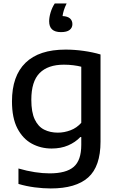

<svg xmlns="http://www.w3.org/2000/svg" viewBox="-20 -832 663 1082"><path d="M266 230Q223.5 230 175.5 223.8Q127.5 217.5 84 204.5V117.5Q132 131.5 176.2 138.2Q220.5 145 259.5 145Q353 145 395.5 108.2Q438 71.5 438 -15.5V-59.5H432.5Q404.5 -30 363.8 -12.5Q323 5 271 5Q210 5 159.2 -22.5Q108.5 -50 78 -108.5Q47.5 -167 47.5 -261Q47.5 -404 123.8 -478.2Q200 -552.5 349.5 -552.5Q399.5 -552.5 451.2 -545.2Q503 -538 546.5 -525V-34Q546.5 106 477 168Q407.5 230 266 230ZM306 -84.5Q342 -84.5 377.2 -97.8Q412.5 -111 438 -140V-456Q419 -461 393.8 -464.2Q368.5 -467.5 340 -467.5Q250 -467.5 203.2 -420.2Q156.5 -373 156.5 -270Q156.5 -199.5 175.8 -159Q195 -118.5 228.8 -101.5Q262.5 -84.5 306 -84.5ZM323.5 -651Q257 -651 257 -712Q257 -734.5 265.2 -762Q273.5 -789.5 288.5 -812.5H355.5Q345 -791 339.8 -774Q334.5 -757 332.5 -741.5Q361.5 -740 374.8 -727.8Q388 -715.5 388 -696Q388 -675.5 372.2 -663.2Q356.5 -651 323.5 -651Z"/></svg>

Font: Encode Sans SmExp Md
Style: Regular
Weight: 500
Width: 6
Designer: Multiple Designers
Foundry: Impallari Type
Version: Version 3.002; ttfautohint (v1.8.3) -l 8 -r 50 -G 200 -x 14 